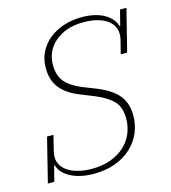

<svg xmlns="http://www.w3.org/2000/svg" viewBox="-108 -798 799 897"><g transform="rotate(-15 291.5 -349.0)"><path d="M235 12Q206 12 178.5 6.5Q151 1 128.5 -10Q106 -21 90.5 -37Q75 -53 69 -74H66L47 0H16L69 -213H100L82 -140Q78 -124 78 -112Q78 -88 90 -69.5Q102 -51 123 -38.5Q144 -26 172.5 -19.5Q201 -13 234 -13Q283 -13 322.5 -27Q362 -41 390 -66Q418 -91 433 -125Q448 -159 448 -199Q448 -255 419 -284.5Q390 -314 334 -337L267 -364Q208 -387 177 -425Q146 -463 146 -523Q146 -566 163.5 -600.5Q181 -635 211.5 -659.5Q242 -684 283 -697Q324 -710 371 -710Q399 -710 425.5 -704.5Q452 -699 473 -688Q494 -677 509 -661Q524 -645 530 -624H533L552 -698H583L532 -495H501L518 -562Q520 -571 520.5 -576.5Q521 -582 521 -588Q521 -612 509.5 -630Q498 -648 477.5 -660.5Q457 -673 429.5 -679Q402 -685 371 -685Q324 -685 289 -672Q254 -659 230 -637.5Q206 -616 194 -588Q182 -560 182 -529Q182 -475 209.5 -444.5Q237 -414 290 -393L356 -367Q425 -338 454.5 -299.5Q484 -261 484 -205Q484 -160 467 -120.5Q450 -81 418 -51.5Q386 -22 340 -5Q294 12 235 12Z"/></g></svg>

Font: IBM Plex Serif ExtraLight
Style: Italic
Weight: 200
Italic angle: -14°
Designer: Mike Abbink, Paul van der Laan, Pieter van Rosmalen
Foundry: Bold Monday
Version: Version 2.5